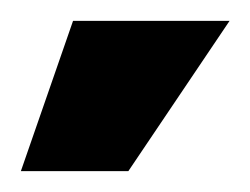

<svg xmlns="http://www.w3.org/2000/svg" viewBox="-22 -771 240 184"><path d="M-2 -607 48 -751H198L101 -607Z"/></svg>

Font: Montserrat Z
Style: Bold
Weight: 700
Designer: Julieta Ulanovsky
Foundry: Julieta Ulanovsky
Version: Version 8.000